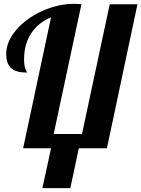

<svg xmlns="http://www.w3.org/2000/svg" viewBox="-20 -770 734 997"><path d="M245.1 0H100.1L245.1 -680.2Q177.7 -651.9 141.4 -596.2Q105 -540.5 105 -460.9Q105 -428.7 112.3 -411.1Q114.3 -404.8 117.2 -399.9Q119.1 -396.5 119.1 -393.1Q65.4 -393.1 39.6 -414.6Q12.2 -437.5 12.2 -490.2Q12.2 -522.5 26.1 -554.7Q40 -586.9 65.9 -616.7Q90.8 -645.5 124.5 -669.9Q158.2 -694.3 197.8 -712.4Q281.7 -750 362.8 -750Q385.3 -750 402.8 -748L258.8 -74.2H405.8L549.8 -748H693.8L535.2 0H389.2L345.2 207H200.2Z"/></svg>

Font: Pattaya
Style: Regular
Weight: 400
Designer: Pablo Impallari / Thai characters Designed by Thanarat Vachiruckul and Suppakit Chalermlarp
Foundry: Pablo Impallari
Version: Version 2.000